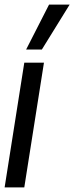

<svg xmlns="http://www.w3.org/2000/svg" viewBox="-22 -810 321 830"><path d="M83 0H-2L83 -539H168ZM91 -596 190 -790H279L159 -596Z"/></svg>

Font: Georama Condensed Medium
Style: Italic
Weight: 500
Width: 3
Italic angle: -9°
Designer: Jean-Baptiste Levee
Foundry: Production Type
Version: Version 1.000